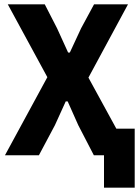

<svg xmlns="http://www.w3.org/2000/svg" viewBox="-20 -718 643 888"><path d="M461 0H414L342 -139L293 -249H284L234 -139L160 0H3L199 -361L16 -698H187L244 -587L295 -475H303L355 -587L415 -698H572L389 -359L518 -123H603V150H461Z"/></svg>

Font: Lilex
Style: Regular
Weight: 400
Monospace: yes
Designer: Mike Abbink, Paul van der Laan, Pieter van Rosmalen, Mikhael Khrustik
Foundry: Mikhael Khrustik
Version: Version 2.510